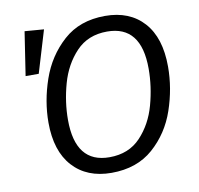

<svg xmlns="http://www.w3.org/2000/svg" viewBox="-79 -783 908 878"><g transform="rotate(-10 374.5 -344.0)"><path d="M708 -422Q708 -321 674 -221.5Q640 -122 564 -55Q488 12 370 12Q256 12 190.5 -60Q125 -132 125 -264Q125 -363 159.5 -463Q194 -563 270 -631.5Q346 -700 464 -700Q578 -700 643 -628Q708 -556 708 -422ZM215 -261Q215 -60 373 -60Q463 -60 518 -118.5Q573 -177 596 -261Q619 -345 619 -428Q619 -628 461 -628Q372 -628 317 -570Q262 -512 238.5 -428Q215 -344 215 -261ZM179 -688 120 -492H59L90 -695Z"/></g></svg>

Font: Fira Sans Book
Style: Italic
Weight: 350
Italic angle: -8°
Designer: bBox Type GmbH & Carrois Corporate GbR & Edenspiekermann AG
Foundry: bBox Type GmbH & Carrois Corporate GbR & Edenspiekermann AG
Version: Version 4.301